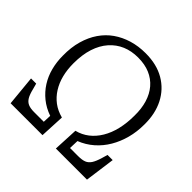

<svg xmlns="http://www.w3.org/2000/svg" viewBox="-181 -888 1056 1056"><g transform="rotate(45 346.5 -360.0)"><path d="M43 0 26 -176H66L75 -143Q83 -109 94 -90.5Q105 -72 122.5 -64.5Q140 -57 168 -57H244L246 -105Q200 -121 165.5 -149Q131 -177 107.5 -214Q84 -251 72.5 -295.5Q61 -340 61 -388Q60 -452 75 -504.5Q90 -557 117.5 -597Q145 -637 183.5 -664Q222 -691 270 -705.5Q318 -720 374 -720Q460 -720 521 -684.5Q582 -649 614.5 -585.5Q647 -522 646 -438Q646 -381 632.5 -330.5Q619 -280 594 -237.5Q569 -195 532.5 -163Q496 -131 450 -113L448 -57H511Q541 -57 559 -64Q577 -71 589 -89.5Q601 -108 611 -142L621 -176H661L637 0H395L402 -145Q442 -155 473.5 -179.5Q505 -204 527.5 -241.5Q550 -279 561.5 -327.5Q573 -376 573 -433Q574 -488 560.5 -532.5Q547 -577 520 -608.5Q493 -640 453.5 -657Q414 -674 361 -674Q310 -674 268.5 -656.5Q227 -639 196 -604Q165 -569 148.5 -518Q132 -467 132 -400Q132 -351 142.5 -309.5Q153 -268 174 -234.5Q195 -201 225.5 -178Q256 -155 298 -144L291 0Z"/></g></svg>

Font: Literata 24pt Light
Style: Italic
Weight: 300
Italic angle: -2°
Designer: Latin by Veronika Burian and Jose Scaglione. Greek by Irene Vlachou. Cyrillic by Vera Evstafieva
Foundry: TypeTogether
Version: Version 3.103;gftools[0.9.29]